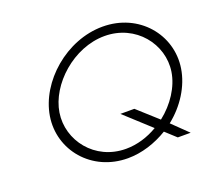

<svg xmlns="http://www.w3.org/2000/svg" viewBox="-102 -704 907 828"><g transform="rotate(-20 351.5 -289.5)"><path d="M98 -290C74 -141 187 -4 353 -4C417 -4 481 -25 537 -59L585 -15H644L573 -84C640 -137 688 -212 700 -290C723 -438 610 -575 443 -575C276 -575 122 -439 98 -290ZM142 -290C161 -412 294 -534 437 -534C580 -534 675 -412 656 -290C646 -225 603 -159 543 -112L451 -195H387L505 -87C461 -61 411 -45 359 -45C216 -45 123 -168 142 -290Z"/></g></svg>

Font: Charger Sport
Style: HLExtObl
Weight: 100
Designer: Jasper
Foundry: Cannot Into Space Fonts
Version: Version 1.1